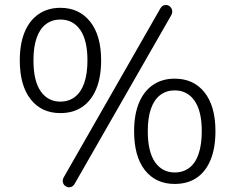

<svg xmlns="http://www.w3.org/2000/svg" viewBox="-20 -745 963 786"><path d="M287 5Q281 16 273 19.5Q265 23 257 21Q249 19 243.5 13Q238 7 237 -2Q236 -11 242 -21L635 -708Q641 -719 649 -722.5Q657 -726 665 -724Q673 -722 678.5 -715.5Q684 -709 685 -700Q686 -691 680 -681ZM227 -282Q150 -282 105.5 -338.5Q61 -395 61 -498Q61 -566 81 -614Q101 -662 138.5 -687.5Q176 -713 227 -713Q304 -713 349 -656.5Q394 -600 394 -498Q394 -429 374 -381Q354 -333 317 -307.5Q280 -282 227 -282ZM227 -329Q262 -329 287 -348.5Q312 -368 325 -405.5Q338 -443 338 -498Q338 -580 308.5 -622.5Q279 -665 227 -665Q193 -665 168 -646Q143 -627 130 -590Q117 -553 117 -498Q117 -414 146.5 -371.5Q176 -329 227 -329ZM695 8Q618 8 573.5 -48Q529 -104 529 -208Q529 -276 549 -324Q569 -372 606.5 -397.5Q644 -423 695 -423Q773 -423 817.5 -366.5Q862 -310 862 -208Q862 -139 842 -90.5Q822 -42 785 -17Q748 8 695 8ZM695 -39Q730 -39 755 -58Q780 -77 793 -115Q806 -153 806 -208Q806 -290 776.5 -332.5Q747 -375 695 -375Q661 -375 636 -356Q611 -337 598 -300Q585 -263 585 -208Q585 -124 614.5 -81.5Q644 -39 695 -39Z"/></svg>

Font: Nunito ExtraLight Light
Style: Regular
Weight: 300
Version: Version 3.602